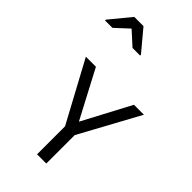

<svg xmlns="http://www.w3.org/2000/svg" viewBox="-421 -1234 1324 1324"><g transform="rotate(45 241.5 -572.0)"><path d="M283 -363 469 -714H566L328 -277V0H238V-273L0 -714H98ZM-83 -984V-992L42 -1144H132L259 -992V-984H185L86 -1074L-11 -984Z"/></g></svg>

Font: Noto Sans Tifinagh Rhissa Ixa
Style: Regular
Weight: 400
Designer: JamraPatel
Foundry: JamraPatel LLC
Version: Version 2.006; ttfautohint (v1.8.4.7-5d5b)